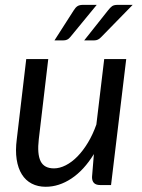

<svg xmlns="http://www.w3.org/2000/svg" viewBox="-20 -744 570 772"><path d="M487.5 -506.5 426.5 0H382.5Q350 0 350 -32L357.5 -124.5Q317.5 -59.5 267.2 -26.2Q217 7 164 7Q132 7 107.5 -5.8Q83 -18.5 67.8 -43Q52.5 -67.5 47 -103Q41.5 -138.5 47.5 -184.5L85.5 -506.5H174L136 -184.5Q129 -125 143.2 -96Q157.5 -67 197 -67Q220 -67 244.5 -79.5Q269 -92 291.5 -115Q314 -138 333.8 -170.8Q353.5 -203.5 367.5 -243.5L399 -506.5ZM369 -724.5 263 -595.5Q256.5 -587.5 249.8 -584.5Q243 -581.5 233 -581.5H199L276.5 -702.5Q283.5 -714 291.5 -719.2Q299.5 -724.5 314.5 -724.5ZM513.5 -724.5 387.5 -595.5Q380.5 -588 373.8 -584.8Q367 -581.5 357.5 -581.5H318.5L414.5 -702.5Q423 -713.5 430.5 -719Q438 -724.5 453.5 -724.5Z"/></svg>

Font: Lato 2
Style: Italic
Weight: 400
Italic angle: -7°
Designer: Lukasz Dziedzic with Adam Twardoch and Botio Nikoltchev
Foundry: tyPoland Lukasz Dziedzic
Version: Version 2.015; 2015-08-06; http://www.latofonts.com/